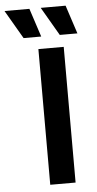

<svg xmlns="http://www.w3.org/2000/svg" viewBox="-118 -847 446 881"><g transform="rotate(-5 104.5 -406.0)"><path d="M77.1 0V-625H193.8V0ZM180.6 -681.2 104.2 -812.5H218.8L261.8 -681.2ZM13.9 -681.2 -62.5 -812.5H52.1L95.1 -681.2Z"/></g></svg>

Font: Afacad SemiBold
Style: Regular
Weight: 600
Designer: Kristian Moeller
Foundry: Dicotype
Version: Version 1.000